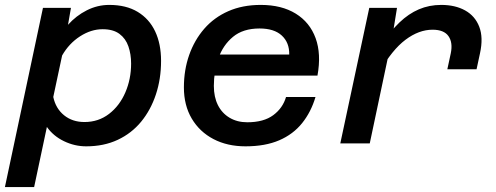

<svg xmlns="http://www.w3.org/2000/svg" viewBox="-52 -584 2022 782"><path d="M393 -564Q462 -564 509 -535.5Q556 -507 580 -456Q604 -405 604 -336Q604 -263 583 -199.5Q562 -136 523 -88.5Q484 -41 427.5 -14.5Q371 12 299 12Q252 12 208.5 -9Q165 -30 139 -67L87 178H-32L123 -552H237L225 -483Q258 -520 301.5 -542Q345 -564 393 -564ZM292 -87Q349 -87 392 -120Q435 -153 458.5 -207.5Q482 -262 482 -325Q482 -363 471 -395Q460 -427 434.5 -446Q409 -465 366 -465Q319 -465 274 -436Q229 -407 201 -358L165 -189Q175 -142 209 -114.5Q243 -87 292 -87Z M948 12Q874 12 817.5 -17.5Q761 -47 729 -101Q697 -155 697 -228Q697 -299 718.5 -360Q740 -421 780 -467Q820 -513 878 -538.5Q936 -564 1010 -564Q1095 -564 1152.5 -528.5Q1210 -493 1233.5 -428.5Q1257 -364 1241 -276H794L813 -362H1126Q1127 -410 1096 -439Q1065 -468 1005 -468Q938 -468 897 -434Q856 -400 837.5 -346.5Q819 -293 819 -234Q819 -189 835.5 -156Q852 -123 883 -104.5Q914 -86 955 -86Q1022 -86 1061 -115Q1100 -144 1113 -189H1233Q1215 -128 1178.5 -82.5Q1142 -37 1085 -12.5Q1028 12 948 12Z M1770 -302 1784 -367Q1793 -411 1774.5 -437Q1756 -463 1710 -463Q1654 -463 1599.5 -422Q1545 -381 1495 -293L1503 -405Q1538 -457 1575 -492.5Q1612 -528 1654 -546Q1696 -564 1745 -564Q1802 -564 1842.5 -541.5Q1883 -519 1900 -475Q1917 -431 1903 -367L1889 -302ZM1334 0 1452 -552H1565L1546 -435L1454 0Z"/></svg>

Font: Azeret Mono Thin Medium
Style: Italic
Weight: 500
Italic angle: -12°
Version: Version 1.002